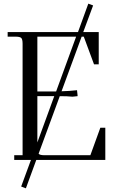

<svg xmlns="http://www.w3.org/2000/svg" viewBox="-20 -878 653 1054"><path d="M22 -676.8V-702.1H408.2L464.8 -857.9L491.2 -848.1L437 -702.1H522V-524.9H496.1L439.9 -676.8H428.2L317.9 -377Q360.4 -377.9 402.8 -382.8L405.8 -355V-350.1L377.9 -347.2Q350.1 -350.1 308.1 -350.1L191.9 -34.2Q198.7 -25.9 224.1 -25.9H476.1L530.8 -176.8H558.1V0H179.2L122.1 155.8L96.2 146L149.9 0H58.1V-25.9H104V-637.2Q104 -662.1 96.9 -669.4Q89.8 -676.8 64.9 -676.8ZM185.1 -96.2 277.8 -350.1H185.1ZM185.1 -376H288.1L397.9 -676.8H185.1Z"/></svg>

Font: Dihjauti
Style: Regular
Weight: 400
Designer: T. Christopher White
Version: Version 3.0.0